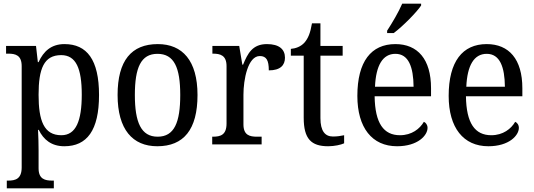

<svg xmlns="http://www.w3.org/2000/svg" viewBox="-20 -786 2909 1045"><path d="M17 239H273V197H265C225 197 190 189 190 130V34C190 2 189 -44 187 -79H191C217 -26 260 10 330 10C453 10 519 -76 519 -269C519 -461 453 -546 331 -546C259 -546 217 -507 190 -448H186L176 -536H13V-494H25C65 -494 98 -485 98 -426V125C98 188 64 197 24 197H17ZM314 -50C219 -50 190 -129 190 -270C190 -412 219 -486 313 -486C394 -486 425 -413 425 -271C425 -129 394 -50 314 -50Z M836 10C980 10 1055 -81 1055 -269C1055 -456 973 -546 839 -546C695 -546 620 -456 620 -269C620 -81 702 10 836 10ZM838 -42C748 -42 714 -120 714 -269C714 -418 747 -493 837 -493C928 -493 961 -418 961 -269C961 -120 929 -42 838 -42Z M1135 0H1404V-42H1379C1339 -42 1305 -50 1305 -109V-270C1305 -353 1329 -481 1394 -481C1430 -481 1443 -458 1443 -403C1506 -403 1531 -431 1531 -472C1531 -518 1499 -546 1433 -546C1354 -546 1328 -495 1303 -434H1299L1282 -536H1136V-494H1139C1179 -494 1213 -485 1213 -426V-114C1213 -51 1180 -42 1138 -42H1135Z M1766 10C1800 10 1836 2 1853 -6V-50C1834 -46 1816 -43 1792 -43C1749 -43 1724 -73 1724 -143V-483H1845V-536H1724V-659H1678C1669 -606 1657 -577 1637 -554C1617 -532 1589 -522 1563 -520V-483H1633V-145C1633 -30 1674 10 1766 10Z M2087 -619V-606H2123C2175 -645 2249 -721 2272 -756V-766H2169C2150 -721 2115 -662 2087 -619ZM2141 10C2254 10 2307 -49 2307 -90C2307 -107 2297 -119 2287 -123C2265 -85 2221 -50 2157 -50C2068 -50 2021 -115 2019 -262H2326V-306C2326 -464 2253 -546 2132 -546C2000 -546 1925 -451 1925 -264C1925 -91 2005 10 2141 10ZM2231 -314H2021C2026 -430 2063 -493 2132 -493C2204 -493 2230 -421 2231 -314Z M2638 10C2751 10 2804 -49 2804 -90C2804 -107 2794 -119 2784 -123C2762 -85 2718 -50 2654 -50C2565 -50 2518 -115 2516 -262H2823V-306C2823 -464 2750 -546 2629 -546C2497 -546 2422 -451 2422 -264C2422 -91 2502 10 2638 10ZM2728 -314H2518C2523 -430 2560 -493 2629 -493C2701 -493 2727 -421 2728 -314Z"/></svg>

Font: Noto Serif Georgian SemiCondensed
Style: Regular
Weight: 400
Width: 4
Designer: Monotype Design Team, Akaki Razmadze
Foundry: Google LLC
Version: Version 2.003